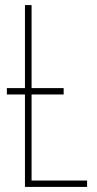

<svg xmlns="http://www.w3.org/2000/svg" viewBox="-20 -734 381 754"><path d="M78 0V-363H7V-388H78V-714H104V-388H230V-363H104V-25H322V0Z"/></svg>

Font: Noto Sans ExtraCondensed Thin
Style: Regular
Weight: 100
Width: 2
Designer: Monotype Design Team
Foundry: Monotype Imaging Inc.
Version: Version 2.013; ttfautohint (v1.8.4.7-5d5b)